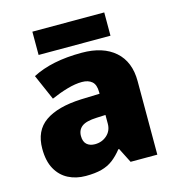

<svg xmlns="http://www.w3.org/2000/svg" viewBox="-108 -814 840 916"><g transform="rotate(-15 311.5 -355.5)"><path d="M336 -563Q441 -563 500 -511Q559 -459 559 -363V0H427L390 -73H386Q363 -44 338.5 -25.5Q314 -7 282 1.5Q250 10 204 10Q156 10 118 -9.5Q80 -29 58 -68.5Q36 -108 36 -169Q36 -258 97.5 -301Q159 -344 276 -349L368 -352V-360Q368 -397 350 -412.5Q332 -428 301 -428Q268 -428 228 -416.5Q188 -405 147 -387L92 -513Q140 -538 200.5 -550.5Q261 -563 336 -563ZM325 -245Q273 -243 251.5 -226.5Q230 -210 230 -180Q230 -152 245 -138.5Q260 -125 285 -125Q320 -125 344.5 -147Q369 -169 369 -204V-247ZM490 -721V-606H135V-721Z"/></g></svg>

Font: Noto Sans Hebrew Black
Style: Regular
Weight: 900
Designer: Monotype Design Team
Foundry: Monotype Imaging Inc.
Version: Version 2.003